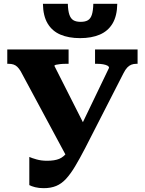

<svg xmlns="http://www.w3.org/2000/svg" viewBox="-20 -968 756 1002"><path d="M425 -196Q396 -140 372 -100Q348 -60 324.5 -34.5Q301 -9 273 2.5Q245 14 208 14Q183 14 163.5 9Q144 4 133 -2V-149Q146 -143 171 -136Q196 -129 225 -129Q265 -129 289 -139Q313 -149 331.5 -174.5Q350 -200 372 -246L549 -614Q549 -621 540.5 -625.5Q532 -630 518 -632.5Q504 -635 487 -635H476V-710H698V-635H691Q677 -635 665.5 -630.5Q654 -626 644 -615.5Q634 -605 624 -585ZM435 -286 331 -144 88 -596Q79 -611 70 -619.5Q61 -628 50 -631.5Q39 -635 25 -635H18V-710H338V-635H324Q308 -635 294 -633.5Q280 -632 272 -630Q264 -628 264 -624ZM398 -769Q338 -769 295 -787.5Q252 -806 228.5 -845.5Q205 -885 204 -948H334Q335 -912 342 -891.5Q349 -871 363 -862.5Q377 -854 401 -854Q425 -854 439 -862.5Q453 -871 459.5 -891.5Q466 -912 467 -948H592Q591 -885 567.5 -845.5Q544 -806 501 -787.5Q458 -769 398 -769Z"/></svg>

Font: Roboto Serif
Style: Bold
Weight: 700
Designer: Greg Gazdowicz
Foundry: Commercial Type
Version: Version 1.008